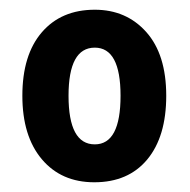

<svg xmlns="http://www.w3.org/2000/svg" viewBox="-20 -742 390 395"><path d="M322 -545Q322 -461 283 -414Q244 -367 174 -367Q106 -367 66 -414.5Q26 -462 26 -545Q26 -629 66 -675.5Q106 -722 175 -722Q240 -722 281 -676Q322 -630 322 -545ZM121 -545Q121 -445 175 -445Q228 -445 228 -545Q228 -644 175 -644Q121 -644 121 -545Z"/></svg>

Font: Noto Sans Gurmukhi Condensed
Style: Bold
Weight: 700
Width: 3
Designer: Jelle Bosma - Monotype Design Team
Foundry: Monotype Imaging Inc.
Version: Version 2.004; ttfautohint (v1.8.4.7-5d5b)